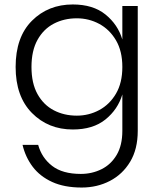

<svg xmlns="http://www.w3.org/2000/svg" viewBox="-20 -573 713 860"><path d="M346 267Q268 267 213.5 242Q159 217 126.5 174Q94 131 81 76H151Q167 134 213.5 170Q260 206 342 206Q392 206 434.5 185Q477 164 502.5 121Q528 78 528 13V-150Q508 -83 452.5 -38Q397 7 306 7Q196 7 123 -67Q50 -141 50 -273Q50 -407 123 -480Q196 -553 306 -553Q397 -553 452.5 -508Q508 -463 528 -396V-546H597V13Q597 95 563 151.5Q529 208 472 237.5Q415 267 346 267ZM324 -55Q378 -55 424.5 -80Q471 -105 499.5 -153.5Q528 -202 528 -273Q528 -344 499.5 -392.5Q471 -441 424.5 -466Q378 -491 324 -491Q267 -491 221 -467Q175 -443 148 -394.5Q121 -346 121 -273Q121 -200 148 -151.5Q175 -103 221 -79Q267 -55 324 -55Z"/></svg>

Font: Ulagadi Sans Light
Style: Regular
Weight: 300
Designer: Ninad Kale (Devanagari), Jonny Pinhorn (Latin)
Foundry: Indian Type Foundry
Version: Version 3.01;March 29, 2020;FontCreator 12.0.0.2522 64-bit; 